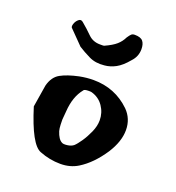

<svg xmlns="http://www.w3.org/2000/svg" viewBox="-111 -690 696 760"><g transform="rotate(20 237.5 -310.5)"><path d="M257 -446Q220 -442 192.5 -455.5Q165 -469 143 -483L87 -540Q81 -544 84.5 -556.5Q88 -569 98 -578Q108 -587 118 -578Q130 -568 141 -558Q152 -548 162 -538Q182 -518 212 -518Q218 -518 222.5 -518Q227 -518 230 -519Q261 -533 277 -547Q293 -561 302 -580Q310 -592 315 -596.5Q320 -601 329 -601Q354 -601 363.5 -589.5Q373 -578 373 -556Q373 -525 351 -502Q327 -473 304 -460.5Q281 -448 257 -446ZM226 -20Q181 -20 138 -37Q95 -53 50 -198L65 -291Q75 -330 103 -345.5Q131 -361 178 -371Q208 -377 237 -377Q328 -377 392 -315Q425 -282 425 -234Q425 -186 391 -133Q350 -71 300 -40Q268 -20 226 -20ZM204 -101Q210 -97 226.5 -99Q243 -101 253 -109Q263 -118 277 -138.5Q291 -159 302.5 -185Q314 -211 314 -235Q314 -267 296 -293.5Q278 -320 246 -329Q243 -330 234 -330Q214 -330 212 -324Q181 -286 177 -223L174 -188Q174 -181 174.5 -166Q175 -151 178 -140Q188 -109 204 -101Z"/></g></svg>

Font: Mansalva
Style: Regular
Weight: 400
Designer: Carolina Short
Foundry: Carolina Short
Version: Version 2.112; ttfautohint (v1.8.4.7-5d5b)